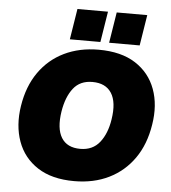

<svg xmlns="http://www.w3.org/2000/svg" viewBox="-61 -984 936 1052"><g transform="rotate(5 407.0 -458.5)"><path d="M60 -373Q77 -482 131 -559Q185 -636 268.5 -676.5Q352 -717 458 -717Q582 -717 660.5 -666.5Q739 -616 771 -529Q803 -442 785 -333Q768 -224 714 -147Q660 -70 576.5 -29Q493 12 386 12Q263 12 184.5 -39Q106 -90 74.5 -177.5Q43 -265 60 -373ZM284 -363Q269 -268 300 -217.5Q331 -167 404 -167Q472 -167 510.5 -215.5Q549 -264 561 -343Q576 -438 544 -488Q512 -538 439 -538Q371 -538 334 -490.5Q297 -443 284 -363ZM511 -760 538 -929H706L679 -760ZM295 -760 322 -929H490L463 -760Z"/></g></svg>

Font: Mulish ExtraBlack
Style: Italic
Weight: 1000
Italic angle: -9°
Designer: Vernon Adams
Foundry: Vernon Adams
Version: Version 3.603; ttfautohint (v1.8.3)